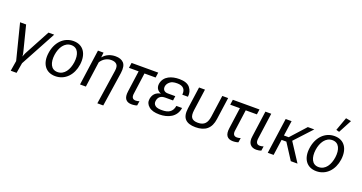

<svg xmlns="http://www.w3.org/2000/svg" viewBox="-46 -1675 5065 2687"><g transform="rotate(20 2487.0 -332.0)"><path d="M127 151H214L240 -2L526 -531H441L246 -168C235 -149 229 -135 225 -124C220 -114 217 -105 216 -96H212C212 -104 212 -114 210 -124C208 -134 205 -148 200 -168L108 -531H18L152 -2Z M737 10C883 10 988 -103 1010 -263C1032 -425 960 -540 813 -540C668 -540 561 -426 539 -262C516 -102 590 10 737 10ZM747 -55C646 -55 612 -151 627 -266C643 -380 703 -476 803 -476C904 -476 938 -381 923 -266C907 -150 849 -55 747 -55Z M1422 165H1510L1587 -346C1597 -418 1588 -468 1560 -498C1532 -527 1492 -541 1439 -541C1367 -541 1300 -515 1254 -458H1253L1261 -531H1178L1104 0H1191L1244 -381C1278 -435 1334 -471 1399 -471C1437 -471 1464 -462 1482 -443C1500 -424 1505 -393 1499 -349Z M1668 -453H1812L1769 -141C1761 -86 1767 -47 1786 -22C1805 3 1835 15 1876 15C1891 15 1907 14 1922 11C1937 9 1949 6 1956 2L1966 -64C1949 -58 1932 -54 1913 -54C1889 -54 1873 -61 1864 -75C1854 -89 1851 -113 1857 -146L1899 -453H2065L2076 -530H1679Z M2290 15C2418 15 2539 -40 2559 -179H2474C2458 -84 2396 -54 2305 -54C2270 -54 2228 -55 2200 -79C2180 -96 2173 -118 2177 -146C2186 -209 2228 -235 2289 -235H2404L2413 -302H2303C2276 -302 2257 -309 2243 -323C2230 -338 2225 -356 2228 -381C2232 -407 2246 -430 2270 -450C2293 -471 2328 -480 2378 -480C2468 -480 2507 -435 2498 -355H2582C2589 -406 2577 -451 2546 -490C2515 -528 2462 -547 2386 -547C2277 -547 2159 -508 2139 -386C2135 -353 2141 -325 2159 -303C2172 -287 2189 -275 2212 -267C2142 -254 2099 -215 2087 -143C2080 -97 2095 -60 2131 -30C2167 1 2219 15 2290 15Z M2825 10C2970 10 3052 -57 3071 -202L3117 -530H3030L2985 -208C2972 -115 2936 -60 2836 -60C2789 -60 2758 -72 2741 -95C2724 -118 2720 -156 2727 -208L2772 -530H2684L2638 -202C2628 -127 2639 -74 2670 -41C2702 -7 2753 10 2825 10Z M3176 -453H3320L3277 -141C3269 -86 3275 -47 3294 -22C3313 3 3343 15 3384 15C3399 15 3415 14 3430 11C3445 9 3457 6 3464 2L3474 -64C3457 -58 3440 -54 3421 -54C3397 -54 3381 -61 3372 -75C3362 -89 3359 -113 3365 -146L3407 -453H3573L3584 -530H3187Z M3732 15C3762 15 3790 9 3805 2L3815 -64C3797 -58 3780 -54 3762 -54C3738 -54 3723 -61 3714 -75C3704 -89 3701 -113 3706 -146L3759 -530H3672L3619 -145C3610 -90 3618 -50 3639 -24C3660 2 3691 15 3732 15Z M3900 0H3987L4020 -236H4091L4243 0H4343L4164 -275L4400 -530H4304L4101 -305H4030L4062 -530H3974Z M4625 10C4771 10 4876 -103 4898 -263C4920 -425 4848 -540 4701 -540C4556 -540 4449 -426 4427 -262C4404 -102 4478 10 4625 10ZM4635 -55C4534 -55 4500 -151 4515 -266C4531 -380 4591 -476 4691 -476C4792 -476 4826 -381 4811 -266C4795 -150 4737 -55 4635 -55ZM4738 -617 4843 -815 4764 -829 4692 -630Z"/></g></svg>

Font: Cheyenne Sans
Style: Italic
Weight: 400
Italic angle: -8.13011°
Designer: The Public Sans project authors (U.S. Web Design System), Libre Franklin designed by Pablo Impallari and Rodrigo Fuenzal
Foundry: The Cheyenne Sans Project Authors
Version: Version 2.007